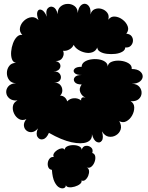

<svg xmlns="http://www.w3.org/2000/svg" viewBox="-20 -750 793 1032"><path d="M243 -36Q230 -6 211.5 -1.5Q193 3 182 -13.5Q171 -30 184 -60Q169 -42 152 -40Q135 -38 122.5 -48Q110 -58 108.5 -75Q107 -92 122 -110Q100 -100 82.5 -110Q65 -120 55.5 -140Q46 -160 49.5 -180Q53 -200 74 -210Q46 -208 30.5 -221Q15 -234 13.5 -252.5Q12 -271 25 -286Q38 -301 66 -303Q42 -303 29.5 -319.5Q17 -336 17 -357.5Q17 -379 29.5 -395.5Q42 -412 66 -412Q50 -415 44 -432.5Q38 -450 40 -473Q42 -496 50 -517.5Q58 -539 71 -552Q84 -565 100 -562Q83 -580 87.5 -601.5Q92 -623 109.5 -639Q127 -655 148.5 -657.5Q170 -660 187 -642Q175 -673 181.5 -688Q188 -703 203.5 -697Q219 -691 232 -660Q224 -691 236.5 -705Q249 -719 266 -712Q283 -705 290 -674Q289 -700 304.5 -714Q320 -728 341.5 -729Q363 -730 380 -718Q397 -706 398 -680Q401 -706 412.5 -718.5Q424 -731 437.5 -729.5Q451 -728 460 -713.5Q469 -699 466 -672Q472 -694 490 -701Q508 -708 527 -702Q546 -696 557 -681Q568 -666 562 -644Q576 -663 598 -661Q620 -659 639.5 -644Q659 -629 666.5 -608.5Q674 -588 659 -569Q679 -567 687.5 -555Q696 -543 694.5 -528.5Q693 -514 682.5 -503.5Q672 -493 653 -495Q653 -481 637.5 -472Q622 -463 600 -460.5Q578 -458 555.5 -460.5Q533 -463 518 -472Q503 -481 503 -495Q495 -476 477.5 -469.5Q460 -463 439.5 -467Q419 -471 401.5 -482Q384 -493 376 -509Q369 -493 352.5 -484Q336 -475 319 -477Q327 -459 316 -440Q305 -421 279 -422Q299 -417 303.5 -403.5Q308 -390 298.5 -378Q289 -366 266 -367Q293 -367 302.5 -351.5Q312 -336 304 -321Q296 -306 271 -306Q293 -306 304 -293.5Q315 -281 315 -264Q315 -247 303 -236Q317 -236 327.5 -227Q338 -218 341 -205Q356 -221 378 -222Q400 -223 416 -210Q415 -221 421.5 -225Q428 -229 439 -225L438 -226Q420 -234 411.5 -254Q403 -274 419 -296Q391 -296 381.5 -309Q372 -322 381.5 -334.5Q391 -347 419 -347Q390 -347 380.5 -358Q371 -369 380.5 -380Q390 -391 419 -391Q419 -407 433 -417Q447 -427 468 -430.5Q489 -434 510 -431Q531 -428 545 -418Q559 -408 559 -392Q561 -411 581.5 -418.5Q602 -426 627.5 -423.5Q653 -421 671.5 -409.5Q690 -398 688 -379Q717 -379 732 -367Q747 -355 747 -339.5Q747 -324 732 -312Q717 -300 688 -300Q716 -299 729 -283.5Q742 -268 741 -249Q740 -230 725 -217Q710 -204 682 -206Q701 -195 701.5 -173Q702 -151 690.5 -130Q679 -109 660 -98.5Q641 -88 621 -99Q635 -74 628.5 -54Q622 -34 603.5 -23Q585 -12 564 -15.5Q543 -19 528 -44Q538 -9 527.5 6Q517 21 500 13Q483 5 474 -29Q477 2 447.5 14Q418 26 364.5 14.5Q311 3 243 -36ZM259 163Q245 161 240 149.5Q235 138 237 124.5Q239 111 247.5 101.5Q256 92 269 94Q264 85 269.5 75Q275 65 287 57Q299 49 310.5 47.5Q322 46 328 55Q328 43 341.5 36.5Q355 30 373.5 30Q392 30 405.5 36.5Q419 43 419 55Q425 36 441 34Q457 32 469.5 42.5Q482 53 476 72Q490 77 492 91.5Q494 106 488 121.5Q482 137 471 146Q460 155 446 150Q457 155 458.5 167.5Q460 180 454.5 194Q449 208 439 216.5Q429 225 418 220Q421 230 410 239Q399 248 382 253Q365 258 351 256.5Q337 255 334 245Q334 257 323.5 261Q313 265 299 258Q285 251 273.5 228.5Q262 206 259 163Z"/></svg>

Font: Rubik Bubbles
Style: Regular
Weight: 400
Designer: Hubert and Fischer, NaN
Foundry: Hubert and Fischer, NaN
Version: Version 2.200